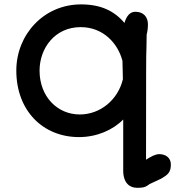

<svg xmlns="http://www.w3.org/2000/svg" viewBox="-20 -622 813 891"><path d="M55.7 -294.4C55.7 -108.9 178.7 14.2 346.7 14.2C429.2 14.2 503.9 -18.6 551.8 -67.4V169.9C551.8 226.6 581.5 249.5 615.2 249.5C638.7 249.5 652.8 249.5 673.8 232.4L728 207C757.8 189.5 772.9 178.7 772.9 141.6C772.9 110.4 749.5 93.3 718.8 93.3C700.7 93.3 679.7 105 657.7 119.1C658.2 -311.5 657.7 -357.4 659.7 -403.3C660.2 -423.8 660.6 -445.3 660.6 -461.4C664.6 -477.5 666.5 -492.7 666.5 -508.8C666.5 -543 646.5 -567.4 607.9 -567.4C583 -567.4 566.9 -547.4 557.6 -515.6C510.3 -571.3 448.2 -601.6 356 -601.6C183.1 -601.6 55.7 -461.4 55.7 -294.4ZM163.6 -294.4C163.6 -397 233.4 -496.1 354.5 -496.1C459 -496.1 527.3 -420.9 548.3 -339.4L550.3 -254.4C527.8 -159.7 446.3 -90.8 350.1 -90.8C246.6 -90.8 163.6 -173.3 163.6 -294.4Z"/></svg>

Font: Autour One
Style: Regular
Weight: 400
Designer: Eben Sorkin
Foundry: Eben Sorkin
Version: Version 1.002